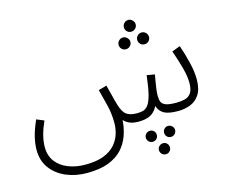

<svg xmlns="http://www.w3.org/2000/svg" viewBox="-117 -787 1420 1196"><g transform="rotate(-15 593.5 -189.5)"><path d="M801 -548Q785 -548 774 -559Q763 -570 763 -586Q763 -601 774 -612.5Q785 -624 801 -624Q816 -624 827.5 -612.5Q839 -601 839 -586Q839 -570 827.5 -559Q816 -548 801 -548ZM741 -451Q725 -451 714 -462Q703 -473 703 -489Q703 -504 714 -515.5Q725 -527 741 -527Q756 -527 767.5 -515.5Q779 -504 779 -489Q779 -473 767.5 -462Q756 -451 741 -451ZM861 -451Q845 -451 834 -462Q823 -473 823 -489Q823 -504 834 -515.5Q845 -527 861 -527Q877 -527 888 -515.5Q899 -504 899 -489Q899 -473 888 -462Q877 -451 861 -451ZM308 231Q234 231 173.5 205Q113 179 76.5 130Q40 81 40 11Q40 -25 50 -69Q60 -113 87 -174L135 -154Q94 -63 94 6Q94 63 123 101Q152 139 201.5 158.5Q251 178 311 178Q383 178 430 159.5Q477 141 503.5 110.5Q530 80 541 44.5Q552 9 552 -26Q552 -85 539.5 -137.5Q527 -190 511 -249L564 -264Q574 -226 579.5 -203.5Q585 -181 589 -165.5Q593 -150 598 -134Q613 -82 637 -65Q661 -48 704 -48Q725 -48 743 -52.5Q761 -57 776 -76Q791 -95 802.5 -139Q814 -183 823 -262L874 -253Q871 -235 866.5 -210.5Q862 -186 859 -161.5Q856 -137 856 -120Q856 -97 862 -81Q868 -65 890 -56.5Q912 -48 958 -48Q989 -48 1014 -54.5Q1039 -61 1053.5 -82.5Q1068 -104 1068 -147Q1068 -188 1054 -241Q1040 -294 1016 -363L1069 -383Q1089 -326 1103.5 -265.5Q1118 -205 1118 -158Q1118 -94 1094.5 -58.5Q1071 -23 1034 -9Q997 5 957 5Q894 5 865 -11.5Q836 -28 825 -62Q806 -25 776.5 -10Q747 5 701 5Q665 5 642.5 -5Q620 -15 606 -31Q603 20 586.5 67Q570 114 536.5 151Q503 188 447 209.5Q391 231 308 231ZM870 78Q885 78 895.5 88.5Q906 99 906 113Q906 128 895.5 138.5Q885 149 870 149Q855 149 845 138.5Q835 128 835 113Q835 99 845 88.5Q855 78 870 78ZM753 78Q768 78 778 88.5Q788 99 788 113Q788 128 778 138.5Q768 149 753 149Q738 149 727.5 138.5Q717 128 717 113Q717 99 727.5 88.5Q738 78 753 78ZM812 174Q827 174 837 184.5Q847 195 847 209Q847 224 837 234.5Q827 245 812 245Q797 245 786.5 234.5Q776 224 776 209Q776 195 786.5 184.5Q797 174 812 174Z"/></g></svg>

Font: Noto Sans Arabic UI Lt
Style: Regular
Weight: 300
Designer: Monotype Design Team, Nadine Chahine and Nizar Qandah
Foundry: Monotype Imaging Inc.
Version: Version 2.010; ttfautohint (v1.8.4.7-5d5b)